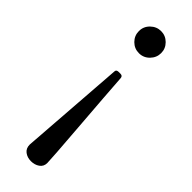

<svg xmlns="http://www.w3.org/2000/svg" viewBox="-245 -527 753 753"><g transform="rotate(45 131.5 -150.0)"><path d="M82 168Q82 168 114 -269Q114 -280 127 -280H137Q149 -280 150 -269Q156 -180 169 -14.5Q182 151 182 170.5Q182 190 167 200.5Q152 211 131.5 211Q111 211 96.5 200Q82 189 82 168ZM131.5 -388Q106 -388 88 -406Q70 -424 70 -449.5Q70 -475 88.5 -493Q107 -511 132 -511Q157 -511 175 -493Q193 -475 193 -450Q193 -425 175 -406.5Q157 -388 131.5 -388Z"/></g></svg>

Font: Lustria
Style: Regular
Weight: 400
Designer: Matthew Desmond
Foundry: Matthew Desmond
Version: Version 001.001; ttfautohint (v1.6)